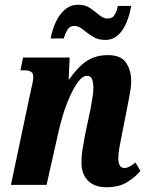

<svg xmlns="http://www.w3.org/2000/svg" viewBox="-20 -778 630 808"><path d="M429 10Q376 10 348.5 -19.5Q321 -49 323 -100Q323 -122 327 -147.5Q331 -173 338 -211L355 -291Q358 -304 362 -325.5Q366 -347 369.5 -369.5Q373 -392 373 -409Q373 -427 368 -443Q363 -459 346 -459Q328 -459 309.5 -434.5Q291 -410 274 -372Q257 -334 244.5 -292.5Q232 -251 225 -218L176 0H26L110 -398Q113 -411 116.5 -426.5Q120 -442 120 -456Q120 -482 85 -482H66L77 -536H273L269 -444H271Q308 -497 345.5 -521.5Q383 -546 434 -546Q490 -546 511 -513.5Q532 -481 532 -438Q532 -411 525 -376Q518 -341 513 -313L493 -212Q487 -182 482.5 -157Q478 -132 478 -111Q478 -71 504 -71Q522 -71 550 -94L571 -59Q551 -34 516 -12Q481 10 429 10ZM422 -610Q392 -610 369.5 -624.5Q347 -639 329 -654Q311 -669 293 -669Q273 -669 263.5 -652.5Q254 -636 248 -616H193Q200 -653 215 -685.5Q230 -718 253.5 -738Q277 -758 310 -758Q339 -758 360 -743.5Q381 -729 398 -714.5Q415 -700 433 -700Q454 -700 463 -716.5Q472 -733 476 -753H532Q526 -716 512.5 -683.5Q499 -651 477 -630.5Q455 -610 422 -610Z"/></svg>

Font: Noto Serif ExtraCondensed ExtraBold
Style: Italic
Weight: 800
Width: 2
Italic angle: -12°
Designer: Monotype Design Team
Foundry: Monotype Imaging Inc.
Version: Version 2.013